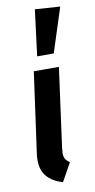

<svg xmlns="http://www.w3.org/2000/svg" viewBox="-93 -858 453 912"><g transform="rotate(-10 133.0 -402.0)"><path d="M158 -147Q156 -129 156 -122Q156 -105 162.5 -94Q169 -83 183 -74L134 14Q84 -1 58.5 -31Q33 -61 33 -109Q33 -129 35 -140L89 -529H210ZM145 -818 266 -810 197 -596H117Z"/></g></svg>

Font: Fira Sans Extra Condensed Medium
Style: Italic
Weight: 500
Width: 3
Italic angle: -8°
Designer: Carrois Corporate & Edenspiekermann AG
Foundry: Carrois Corporate GbR & Edenspiekermann AG
Version: Version 4.203